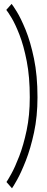

<svg xmlns="http://www.w3.org/2000/svg" viewBox="-20 -774 249 1009"><path d="M43 215.5 14 182.5Q20 174.5 39.2 140Q58.5 105.5 81 47.2Q103.5 -11 120 -89.2Q136.5 -167.5 136.5 -263Q136.5 -370.5 120.5 -452.5Q104.5 -534.5 82.2 -591.5Q60 -648.5 40.2 -681Q20.5 -713.5 13 -722L41 -753.5Q47 -747 68.2 -712.8Q89.5 -678.5 114.8 -616.8Q140 -555 158.5 -466.5Q177 -378 177 -263Q177 -162 158.8 -77.5Q140.5 7 115.8 70Q91 133 70 170.5Q49 208 43 215.5Z"/></svg>

Font: Imbue Thin 10pt Medium
Style: Regular
Weight: 500
Version: Version 1.102